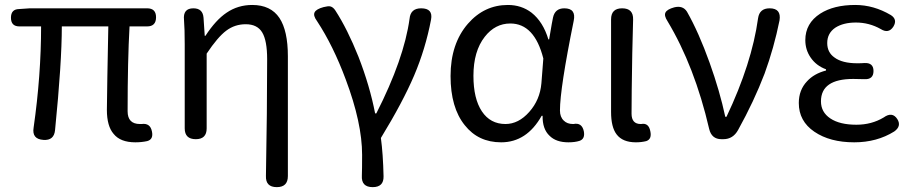

<svg xmlns="http://www.w3.org/2000/svg" viewBox="-20 -564 3696 778"><path d="M528.3 12.7Q467.8 12.7 440.4 -21.5Q413.1 -52.7 413.1 -119.1Q413.1 -145.5 415 -252.9Q418 -394.5 418.9 -457H230.5Q230.5 -310.5 203.1 -37.1Q199.2 5.9 156.2 2.9Q108.4 0 116.2 -46.9Q146.5 -258.8 146.5 -457H58.6Q24.4 -457 24.4 -492.2Q24.4 -526.4 56.6 -527.3L100.6 -530.3H356.4H576.2Q612.3 -530.3 612.3 -494.1Q612.3 -457 576.2 -457H504.9Q497.1 -318.4 497.1 -113.3Q497.1 -61.5 546.9 -61.5Q550.8 -61.5 553.7 -61.5Q588.9 -66.4 595.7 -31.2Q602.5 1 576.2 7.8Q553.7 12.7 528.3 12.7Z M1101.6 194.3Q1055.7 194.3 1057.6 148.4Q1062.5 -118.2 1062.5 -324.2Q1062.5 -399.4 1042.5 -432.6Q1022.5 -465.8 975.6 -465.8Q931.6 -465.8 897 -439.9Q862.3 -414.1 817.4 -346.7V-43.9Q817.4 0 773.4 0Q728.5 0 728.5 -43.9V-384.8Q728.5 -447.3 725.6 -483.4Q720.7 -530.3 763.7 -530.3Q801.8 -530.3 804.7 -492.2L809.6 -418.9H812.5Q854.5 -483.4 898.4 -512.7Q944.3 -543.9 1002 -543.9Q1077.1 -543.9 1112.3 -491.2Q1146.5 -439.5 1146.5 -335.9V-70.3V149.4Q1146.5 194.3 1101.6 194.3Z M1490.2 194.3Q1443.4 194.3 1446.3 147.5Q1447.3 124 1447.3 63.5Q1447.3 -65.4 1380.9 -242.2Q1330.1 -378.9 1264.6 -478.5Q1248 -501 1254.9 -514.2Q1261.7 -527.3 1291 -535.2Q1309.6 -540 1318.4 -538.1Q1330.1 -535.2 1338.9 -521.5Q1387.7 -446.3 1432.6 -334Q1478.5 -215.8 1500 -104.5H1504.9Q1617.2 -325.2 1639.6 -488.3Q1643.6 -530.3 1686.5 -530.3Q1735.4 -530.3 1726.6 -484.4Q1704.1 -366.2 1658.2 -258.3Q1612.3 -150.4 1523.4 -4.9Q1532.2 59.6 1534.2 150.4Q1535.2 194.3 1490.2 194.3Z M2010.7 12.7Q1918 12.7 1863.3 -56.6Q1805.7 -127.9 1805.7 -255.9Q1805.7 -386.7 1876 -467.8Q1942.4 -543.9 2038.1 -543.9Q2092.8 -543.9 2133.8 -512.7Q2180.7 -475.6 2202.1 -404.3H2205.1L2215.8 -466.8L2220.7 -492.2Q2228.5 -530.3 2266.6 -530.3Q2315.4 -530.3 2304.7 -479.5Q2249 -205.1 2249 -116.2Q2249 -89.8 2264.6 -75.2Q2278.3 -61.5 2301.8 -61.5Q2302.7 -61.5 2303.7 -61.5Q2337.9 -68.4 2345.7 -32.2Q2351.6 -1 2328.1 6.8Q2309.6 12.7 2283.2 12.7Q2233.4 12.7 2207 -13.7Q2177.7 -41 2178.7 -94.7H2174.8Q2114.3 12.7 2010.7 12.7ZM2028.3 -61.5Q2081.1 -61.5 2124.5 -110.4Q2168 -159.2 2173.8 -226.6L2177.7 -276.4L2181.6 -327.1Q2145.5 -468.8 2047.9 -468.8Q1986.3 -468.8 1944.3 -415Q1898.4 -356.4 1898.4 -256.8Q1898.4 -164.1 1932.6 -112.8Q1966.8 -61.5 2028.3 -61.5Z M2556.6 12.7Q2502.9 12.7 2478.5 -19.5Q2456.1 -48.8 2456.1 -110.4V-320.3V-485.4Q2456.1 -530.3 2501 -530.3Q2546.9 -530.3 2545.4 -484.4Q2543.9 -438.5 2542 -346.7Q2539.1 -177.7 2539.1 -103.5Q2539.1 -61.5 2576.2 -61.5Q2577.1 -61.5 2578.1 -61.5Q2608.4 -67.4 2615.2 -32.2Q2622.1 0 2598.6 7.8Q2579.1 12.7 2556.6 12.7Z M2903.3 0Q2863.3 0 2853.5 -42Q2794.9 -294.9 2684.6 -478.5Q2669.9 -501 2676.8 -513.7Q2683.6 -526.4 2711.9 -534.2Q2747.1 -543 2763.7 -516.6Q2811.5 -432.6 2855.5 -309.6Q2896.5 -195.3 2918.9 -90.8H2923.8Q3026.4 -306.6 3051.8 -490.2Q3057.6 -530.3 3098.6 -530.3Q3146.5 -530.3 3138.7 -481.4Q3116.2 -370.1 3078.1 -265.6Q3035.2 -153.3 2970.7 -37.1Q2950.2 0 2911.1 0Z M3441.4 12.7Q3342.8 12.7 3279.8 -30.3Q3216.8 -73.2 3216.8 -146.5Q3216.8 -199.2 3250 -234.4Q3278.3 -265.6 3327.1 -278.3V-283.2Q3287.1 -297.9 3264.6 -331.1Q3243.2 -362.3 3243.2 -401.4Q3243.2 -469.7 3303.7 -508.8Q3358.4 -543.9 3445.3 -543.9Q3520.5 -543.9 3589.8 -502.9Q3617.2 -485.4 3600.6 -457Q3581.1 -425.8 3548.8 -446.3Q3502 -472.7 3448.2 -472.7Q3397.5 -472.7 3365.2 -452.1Q3332 -429.7 3332 -389.6Q3332 -351.6 3361.3 -331.1Q3392.6 -307.6 3454.1 -307.6Q3472.7 -307.6 3482.4 -308.6Q3519.5 -310.5 3519.5 -276.4Q3519.5 -241.2 3482.4 -243.2Q3466.8 -244.1 3437.5 -244.1Q3306.6 -244.1 3306.6 -153.3Q3306.6 -109.4 3344.7 -84Q3382.8 -58.6 3450.2 -58.6Q3511.7 -58.6 3560.5 -87.9Q3595.7 -113.3 3616.2 -81.1Q3633.8 -52.7 3603.5 -31.2Q3533.2 12.7 3441.4 12.7Z"/></svg>

Font: Bpmf GenSen Rounded R
Style: R
Weight: 400
Foundry: But Ko
Version: Version 1.320